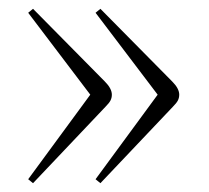

<svg xmlns="http://www.w3.org/2000/svg" viewBox="-20 -484 475 436"><path d="M55 -68 44 -77 185 -269 44 -455 55 -464 218 -299Q234 -283 234 -269Q234 -262 231 -256Q228 -250 219 -241ZM208 -68 197 -77 338 -269 197 -455 208 -464 371 -299Q387 -283 387 -269Q387 -262 384 -256Q381 -250 372 -241Z"/></svg>

Font: Display Extralight
Style: Regular
Weight: 200
Designer: Latin by Veronika Burian and Jose Scaglione. Greek by Irene Vlachou. Cyrillic by Vera Evstafieva.
Foundry: TypeTogether
Version: Version 3.002